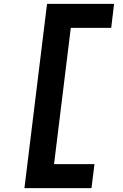

<svg xmlns="http://www.w3.org/2000/svg" viewBox="-20 -853 640 998"><path d="M107 125 224.5 -833H573L558 -708H294L358 -789.5L251.5 76.5L207 0H471L455.5 125Z"/></svg>

Font: Spline Sans Mono
Style: Bold Italic
Weight: 700
Italic angle: -4°
Monospace: yes
Version: Version 1.004